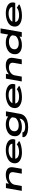

<svg xmlns="http://www.w3.org/2000/svg" viewBox="3000 -3825 1061 7101"><g transform="rotate(-90 3530.5 -274.5)"><path d="M22.5 0 126 -586H305L285.5 -474.5Q297 -484 309 -493.5Q434 -591.5 611.5 -591.5Q763 -591.5 840.2 -522.5Q917.5 -453.5 890.5 -301L838 0H658.5L709 -287.5Q726.5 -386 679.8 -430.2Q633 -474.5 534.5 -474.5Q430.5 -474.5 347 -412.5Q270.5 -355.5 250 -271.5L201.5 0Z M1446 7Q1256.5 7 1141.5 -68.8Q1026.5 -144.5 1043 -291Q1059.5 -441.5 1205.8 -516.2Q1352 -591 1537.5 -591Q1726.5 -591 1840 -513Q1953.5 -435 1932 -293.5Q1926.5 -260.5 1917.5 -241.5H1211Q1219 -181 1269 -146.5Q1338 -99.5 1461.5 -99.5Q1523.5 -99.5 1581 -111.5Q1638.5 -123.5 1679.8 -143Q1721 -162.5 1733.5 -186L1866 -100.5Q1849.5 -78.5 1805 -59Q1760.5 -39.5 1699.8 -24.8Q1639 -10 1572.8 -1.5Q1506.5 7 1446 7ZM1224.5 -347H1764.5Q1765 -405.5 1707 -443.5Q1641 -487 1523.5 -487Q1404 -487 1312.5 -439Q1249 -405.5 1224.5 -347Z M2381 236Q2254 236 2167.5 209.5Q2081 183 2040.2 135.5Q1999.5 88 2011 25H2188.5Q2183 56.5 2209.2 79.5Q2235.5 102.5 2285.2 115Q2335 127.5 2400 127.5Q2448.5 127.5 2496.2 117.5Q2544 107.5 2585 85.2Q2626 63 2654.5 26.5Q2683 -10 2692.5 -63L2696 -82Q2678 -71 2657 -60Q2535.5 5 2372.5 5Q2224 5 2133.2 -62Q2042.5 -129 2042.5 -245Q2042.5 -417.5 2170.5 -504.2Q2298.5 -591 2472.5 -591Q2635 -591 2736 -526Q2755 -514 2770 -502.5L2784.5 -585.5H2964L2872.5 -68.5Q2854 38 2785.2 105.2Q2716.5 172.5 2612 204.2Q2507.5 236 2381 236ZM2741.5 -341Q2741 -386 2680 -427Q2610 -474 2506 -474Q2387 -474 2308 -422.8Q2229 -371.5 2226.5 -274Q2223.5 -200 2279.8 -156.2Q2336 -112.5 2442.5 -112.5Q2546.5 -112.5 2632.5 -159Q2709 -200.5 2724.5 -246Z M3488 7Q3298.5 7 3183.5 -68.8Q3068.5 -144.5 3085 -291Q3101.5 -441.5 3247.8 -516.2Q3394 -591 3579.5 -591Q3768.5 -591 3882 -513Q3995.5 -435 3974 -293.5Q3968.5 -260.5 3959.5 -241.5H3253Q3261 -181 3311 -146.5Q3380 -99.5 3503.5 -99.5Q3565.5 -99.5 3623 -111.5Q3680.5 -123.5 3721.8 -143Q3763 -162.5 3775.5 -186L3908 -100.5Q3891.5 -78.5 3847 -59Q3802.5 -39.5 3741.8 -24.8Q3681 -10 3614.8 -1.5Q3548.5 7 3488 7ZM3266.5 -347H3806.5Q3807 -405.5 3749 -443.5Q3683 -487 3565.5 -487Q3446 -487 3354.5 -439Q3291 -405.5 3266.5 -347Z M4069 0 4172.5 -586H4351.5L4332 -474.5Q4343.5 -484 4355.5 -493.5Q4480.5 -591.5 4658 -591.5Q4809.5 -591.5 4886.8 -522.5Q4964 -453.5 4937 -301L4884.5 0H4705L4755.5 -287.5Q4773 -386 4726.2 -430.2Q4679.5 -474.5 4581 -474.5Q4477 -474.5 4393.5 -412.5Q4317 -355.5 4296.5 -271.5L4248 0Z M5714.5 0 5729.5 -82.5Q5711 -71.5 5689.5 -60Q5568 5 5405 5Q5256.5 5 5165.8 -62Q5075 -129 5075 -245Q5075 -417.5 5203 -504.2Q5331 -591 5505 -591Q5667.5 -591 5768.5 -526Q5788 -514 5803 -502.5L5852.5 -785H6030.5L5892.5 0ZM5759.5 -253 5774 -336.5Q5776.5 -384 5712.5 -427Q5642.5 -474 5538.5 -474Q5419.5 -474 5340.5 -422.8Q5261.5 -371.5 5259 -274Q5256 -200 5312.2 -156.2Q5368.5 -112.5 5475 -112.5Q5579 -112.5 5665 -159Q5747.5 -203.5 5759.5 -253Z M6502.5 7Q6313 7 6198 -68.8Q6083 -144.5 6099.5 -291Q6116 -441.5 6262.2 -516.2Q6408.5 -591 6594 -591Q6783 -591 6896.5 -513Q7010 -435 6988.5 -293.5Q6983 -260.5 6974 -241.5H6267.5Q6275.5 -181 6325.5 -146.5Q6394.5 -99.5 6518 -99.5Q6580 -99.5 6637.5 -111.5Q6695 -123.5 6736.2 -143Q6777.5 -162.5 6790 -186L6922.5 -100.5Q6906 -78.5 6861.5 -59Q6817 -39.5 6756.2 -24.8Q6695.5 -10 6629.2 -1.5Q6563 7 6502.5 7ZM6281 -347H6821Q6821.5 -405.5 6763.5 -443.5Q6697.5 -487 6580 -487Q6460.5 -487 6369 -439Q6305.5 -405.5 6281 -347Z"/></g></svg>

Font: Anybody UltraExpanded SemiBold
Style: Italic
Weight: 600
Width: 9
Italic angle: -10°
Designer: Tyler Finck
Foundry: Etcetera Type Company
Version: Version 1.010; ttfautohint (v1.8.3) -l 8 -r 50 -G 200 -x 14 